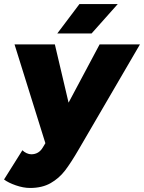

<svg xmlns="http://www.w3.org/2000/svg" viewBox="-30 -720 714 952"><path d="M-10 170 81 25Q90 34 102 39.5Q114 45 125 45Q163 45 183 10L195 -10L42 -500H242L310 -211L464 -500H664L362 18Q322 87 292.5 125.5Q263 164 221 188Q179 212 119 212Q86 212 48.5 199Q11 186 -10 170ZM364 -700H554L424 -554H254Z"/></svg>

Font: Oak Sans Black
Style: Italic
Weight: 900
Italic angle: -9.5°
Foundry: Erik Kennedy, Walven
Version: Version 1.000